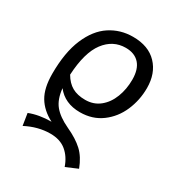

<svg xmlns="http://www.w3.org/2000/svg" viewBox="-177 -653 905 977"><g transform="rotate(30 275.0 -164.0)"><path d="M139 -132Q145 -70 174 -34.5Q203 1 263 29Q324 57 359.5 90Q395 123 417 181L349 210Q331 158 295 128.5Q259 99 202 99Q130 99 59 136L48 66Q104 44 176 44Q116 13 86.5 -36.5Q57 -86 57 -170Q57 -295 92 -377.5Q127 -460 186.5 -499Q246 -538 320 -538Q411 -538 461 -485.5Q511 -433 511 -347Q511 -276 483.5 -212.5Q456 -149 402.5 -109.5Q349 -70 276 -70Q187 -70 139 -132ZM138 -211Q160 -173 191 -155.5Q222 -138 268 -138Q317 -138 352.5 -166.5Q388 -195 406.5 -243Q425 -291 425 -347Q425 -408 396.5 -439.5Q368 -471 316 -471Q241 -471 193 -407.5Q145 -344 138 -211Z"/></g></svg>

Font: FiraGO Book
Style: Italic
Weight: 350
Italic angle: -8°
Designer: bBox Type GmbH
Foundry: bBox Type GmbH
Version: Version 1.001